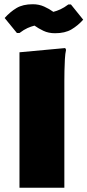

<svg xmlns="http://www.w3.org/2000/svg" viewBox="-20 -887 413 907"><path d="M72 -640 288 -660 292 -652Q288 -634 286.5 -607Q285 -580 284.5 -552Q284 -524 284 -504V0H72ZM240 -730Q209 -730 185 -741.5Q161 -753 143 -766Q127 -762 110 -754.5Q93 -747 72 -731H60L2 -802Q28 -831 58 -849Q88 -867 135 -867Q164 -867 188.5 -856Q213 -845 232 -831Q248 -835 265.5 -843Q283 -851 303 -866H315L373 -794Q348 -766 317.5 -748Q287 -730 240 -730Z"/></svg>

Font: Kufam Black
Style: Italic
Weight: 900
Italic angle: -11°
Designer: Artur Schmal
Foundry: Original Type
Version: Version 1.301; ttfautohint (v1.8.3)